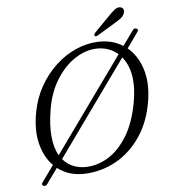

<svg xmlns="http://www.w3.org/2000/svg" viewBox="-98 -969 962 1093"><g transform="rotate(-10 383.0 -422.0)"><path d="M64 40Q51.5 33 63 20L138 -67Q93.5 -120 80.8 -201.5Q68 -283 97.5 -384.5Q119 -459.5 161.5 -521.2Q204 -583 260.5 -627.2Q317 -671.5 382.2 -694Q447.5 -716.5 514.5 -713Q593.5 -708.5 651 -664.5L719 -743.5Q730 -756 742 -748.5Q754 -741 742.5 -729L672 -646.5Q723 -597 741.8 -516.2Q760.5 -435.5 735.5 -334.5Q707 -219 642.8 -139.2Q578.5 -59.5 491 -20.2Q403.5 19 305.5 13.5Q217 8.5 157 -47L86.5 35Q75.5 47 64 40ZM158 -230.5Q157.5 -163.5 180 -116L615.5 -623Q569.5 -670.5 501.5 -676Q436 -681 371 -646Q306 -611 254.8 -542.8Q203.5 -474.5 179.5 -379Q168.5 -336 163.2 -299Q158 -262 158 -230.5ZM322.5 -23Q388.5 -19 452.5 -51Q516.5 -83 569.2 -154.2Q622 -225.5 653 -339Q663 -376 667.5 -408.2Q672 -440.5 671.5 -468.5Q671 -509.5 660.8 -542.8Q650.5 -576 633 -601.5L195 -91Q217 -59.5 249.8 -42.5Q282.5 -25.5 322.5 -23ZM600.5 -848Q622.5 -867.5 639.5 -878.2Q656.5 -889 672.5 -884Q685 -880 688 -868.2Q691 -856.5 683.5 -844.5Q676.5 -831 662.2 -821.8Q648 -812.5 627.5 -803L516.5 -748.5Q503.5 -743 499 -750.5Q496.5 -754.5 499.8 -759.2Q503 -764 507.5 -768.5Z"/></g></svg>

Font: Fraunces 9pt Soft Light
Style: Italic
Weight: 300
Italic angle: -16°
Version: Version 1.000;[0bf87f6ff]